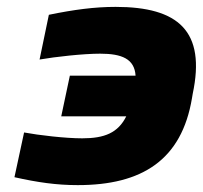

<svg xmlns="http://www.w3.org/2000/svg" viewBox="-20 -529 590 558"><path d="M538 -244 540 -256C579 -439 498 -509 316 -509C255 -509 195 -501 122 -486L95 -356C141 -364 222 -373 271 -373C334 -373 371 -358 374 -309H183L158 -191H347C323 -143 284 -127 219 -127C170 -127 93 -136 50 -144L22 -14C89 1 144 9 206 9C393 9 508 -64 538 -244Z"/></svg>

Font: LT Wave Black
Style: Italic
Weight: 900
Designer: Daniel Lyons
Version: Version 2.5 (Glyphs App)